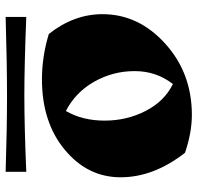

<svg xmlns="http://www.w3.org/2000/svg" viewBox="-30 -666 717 698"><g transform="rotate(-90 329.0 -316.5)"><path d="M54 -655Q211 -650 329 -650Q447 -650 617 -655V-580Q439 -587 330.5 -587Q222 -587 54 -580ZM123 -3Q34 -117 34 -237Q34 -357 134 -440Q234 -523 390 -523Q473 -523 555 -498Q627 -407 627 -303Q627 -172 520 -75Q413 22 261 22Q196 22 123 -3ZM275 -436Q240 -376 240 -295Q240 -214 275.5 -145.5Q311 -77 373 -47Q420 -107 420 -186Q420 -265 381.5 -333Q343 -401 275 -436Z"/></g></svg>

Font: Ruslan Display
Style: Regular
Weight: 400
Version: Version 1.000